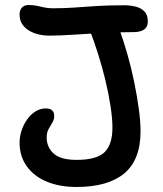

<svg xmlns="http://www.w3.org/2000/svg" viewBox="-20 -733 650 765"><path d="M285 12Q218 12 167 -9Q116 -30 87 -70Q58 -110 58 -165Q58 -188 65.5 -211.5Q73 -235 87 -255.5Q101 -276 120.5 -288.5Q140 -301 163 -301Q179 -301 187.5 -293.5Q196 -286 196 -270Q196 -257 188.5 -244.5Q181 -232 173.5 -218.5Q166 -205 166 -185Q166 -147 193.5 -121.5Q221 -96 285 -96Q366 -96 397 -127Q428 -158 428 -224Q428 -260 420.5 -309.5Q413 -359 400 -413Q387 -467 370.5 -519Q354 -571 338 -612Q328 -636 335.5 -656Q343 -676 364 -676Q402 -676 423.5 -661.5Q445 -647 458 -610Q473 -568 488 -515.5Q503 -463 514.5 -407Q526 -351 533 -300Q540 -249 540 -210Q540 -96 475 -42Q410 12 285 12ZM174 -591Q156 -591 135.5 -595.5Q115 -600 97.5 -610Q80 -620 69 -636Q58 -652 58 -675Q58 -693 67.5 -703Q77 -713 94 -713Q113 -713 126.5 -710Q140 -707 155.5 -703.5Q171 -700 191 -700Q237 -700 277.5 -703Q318 -706 364.5 -709Q411 -712 475 -712Q497 -712 519 -707Q541 -702 555 -688Q569 -674 569 -647Q569 -605 511 -605Q446 -605 384 -601.5Q322 -598 268 -594.5Q214 -591 174 -591Z"/></svg>

Font: Shantell Sans Medium
Style: Regular
Weight: 500
Designer: Stephen Nixon, Anya Danilova, Shantell Martin
Foundry: Arrow Type
Version: Version 1.011;[c5ecc13dd]